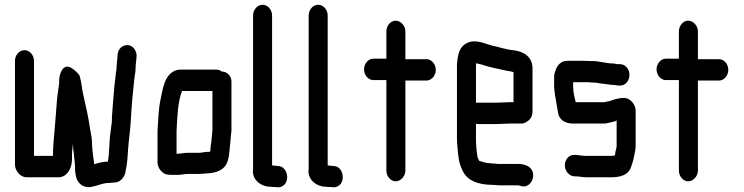

<svg xmlns="http://www.w3.org/2000/svg" viewBox="-20 -726 3131 808"><path d="M43 -470V-33C43 -6 68 21 92 20H227C260 20 283 -15 283 -56V-77C283 -92 286 -103 287 -121C287 -110 289 -87 291 -76L293 -56C294 -49 294 -43 295 -38C295 -34 295 -30 296 -25V-8C297 1 298 9 300 18C307 49 336 69 371 59C393 55 412 44 437 44C445 44 456 42 463 42C487 42 508 16 509 -9C509 -11 510 -14 511 -18C516 -44 517 -68 519 -97C522 -142 529 -181 531 -228C534 -283 539 -339 545 -391L547 -407C550 -421 550 -430 551 -446C551 -459 554 -471 554 -482L555 -490C555 -502 551 -513 544 -522C521 -551 475 -533 475 -493L474 -486C474 -474 471 -462 471 -450C471 -438 470 -431 468 -421L466 -403C465 -397 465 -386 462 -370C458 -323 454 -281 451 -233C451 -222 451 -211 449 -201L445 -169C439 -130 441 -84 434 -46C414 -46 393 -40 376 -35C376 -48 373 -56 372 -68C370 -88 367 -108 367 -130C366 -151 362 -165 359 -184C352 -233 341 -282 330 -329C324 -355 323 -382 315 -407C315 -408 313 -411 309 -416C305 -421 299 -426 293 -431C283 -439 267 -452 251 -442C238 -434 228 -407 229 -381V-375C227 -360 224 -341 222 -326L220 -307C217 -270 214 -231 211 -193C208 -155 203 -114 203 -77V-70H123V-470C123 -495 104 -515 83 -515C62 -515 43 -495 43 -470Z M728 -79H723V-174C726 -235 728 -297 746 -343H874V-179C873 -172 873 -168 873 -165C872 -160 872 -154 871 -147L869 -126C866 -113 866 -104 865 -89C863 -88 861 -87 859 -87C855 -87 849 -87 843 -86L828 -84C825 -83 822 -83 819 -83H769C755 -83 740 -79 728 -79ZM688 9C692 10 700 10 708 10H728C741 10 758 6 771 6H819C827 6 840 4 850 4C854 3 858 3 861 3C892 0 918 -10 932 -34C944 -55 945 -86 948 -114L950 -135C951 -142 951 -146 951 -149C952 -156 953 -164 954 -175V-383C954 -407 935 -425 913 -425C907 -430 899 -433 891 -433H736C723 -433 709 -427 697 -416C672 -394 664 -350 656 -309C647 -269 646 -222 643 -176V-42C643 -17 666 9 688 9Z M1045 -661V-16C1038 30 1078 60 1119 60C1125 61 1130 61 1136 61L1147 62C1158 63 1167 60 1176 52C1201 27 1186 -25 1153 -27L1125 -30V-661C1125 -686 1106 -706 1085 -706C1064 -706 1045 -686 1045 -661Z M1279 -661V-16C1272 30 1312 60 1353 60C1359 61 1364 61 1370 61L1381 62C1392 63 1401 60 1410 52C1435 27 1420 -25 1387 -27L1359 -30V-661C1359 -686 1340 -706 1319 -706C1298 -706 1279 -686 1279 -661Z M1606 -594V-479H1551C1530 -479 1512 -458 1512 -434C1512 -410 1530 -389 1551 -389H1606V-8C1606 16 1624 37 1645 37C1666 37 1686 16 1686 -8V-387H1775C1796 -387 1814 -408 1814 -432C1814 -456 1796 -477 1775 -477H1686V-594C1686 -618 1666 -639 1645 -639C1624 -639 1606 -618 1606 -594Z M2071 -294H1991C1988 -294 1986 -294 1983 -293V-449C1983 -451 1983 -455 1984 -460C1996 -456 2005 -456 2017 -451C2048 -441 2081 -436 2113 -428L2127 -426C2130 -425 2135 -424 2139 -423H2141V-296H2124C2113 -296 2084 -294 2071 -294ZM2124 -206H2172C2182 -205 2191 -209 2203 -218C2215 -227 2221 -240 2221 -257V-441C2219 -490 2180 -511 2137 -515L2122 -517C2118 -518 2113 -519 2109 -520C2092 -523 2073 -530 2055 -533C2029 -539 2005 -552 1975 -552C1944 -552 1918 -531 1911 -503C1907 -491 1903 -465 1903 -449V-142C1903 -129 1904 -118 1905 -108C1908 -70 1911 -40 1924 -14C1943 35 1993 52 2055 52C2064 52 2073 54 2082 54H2161C2165 54 2169 56 2173 57C2196 65 2218 45 2222 25C2232 -18 2196 -36 2163 -36H2075C2069 -37 2063 -38 2056 -38C2053 -38 2048 -38 2043 -39C2026 -39 2011 -45 1997 -49C1994 -54 1988 -65 1988 -74C1985 -96 1983 -118 1983 -143V-205C1986 -204 1988 -204 1991 -204H2071C2084 -204 2112 -206 2124 -206Z M2606 -314C2592 -314 2580 -311 2567 -308C2559 -306 2545 -299 2536 -299L2524 -296H2403C2398 -315 2392 -337 2392 -360V-380H2455C2461 -379 2467 -379 2473 -379C2484 -379 2495 -377 2505 -375L2524 -373C2535 -372 2546 -369 2556 -369C2565 -369 2577 -366 2585 -366H2590C2612 -366 2629 -386 2629 -411C2629 -436 2611 -456 2589 -456H2576C2569 -458 2563 -459 2558 -459C2531 -459 2503 -469 2475 -469H2458C2452 -470 2445 -470 2440 -470H2367C2346 -470 2330 -458 2320 -436C2315 -423 2312 -413 2312 -402V-362C2312 -355 2313 -347 2314 -339L2316 -324C2317 -318 2318 -312 2319 -307C2321 -291 2326 -270 2328 -254C2332 -222 2358 -206 2391 -206H2520C2528 -206 2534 -207 2541 -209C2552 -212 2565 -213 2575 -219V-113C2575 -104 2572 -95 2570 -88C2569 -83 2569 -76 2567 -72C2561 -71 2557 -70 2554 -70H2446C2442 -70 2437 -70 2433 -71C2424 -71 2411 -74 2402 -74H2396C2374 -75 2357 -54 2357 -30C2357 -6 2376 15 2396 16H2401C2415 16 2432 20 2447 20H2553C2591 20 2622 10 2634 -18C2639 -35 2646 -50 2649 -72C2651 -83 2655 -96 2655 -111V-261C2655 -287 2631 -314 2606 -314Z M2837 -594V-479H2782C2761 -479 2743 -458 2743 -434C2743 -410 2761 -389 2782 -389H2837V-8C2837 16 2855 37 2876 37C2897 37 2917 16 2917 -8V-387H3006C3027 -387 3045 -408 3045 -432C3045 -456 3027 -477 3006 -477H2917V-594C2917 -618 2897 -639 2876 -639C2855 -639 2837 -618 2837 -594Z"/></svg>

Font: Electronic
Style: Circ
Weight: 900
Version: Version 1.011